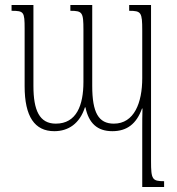

<svg xmlns="http://www.w3.org/2000/svg" viewBox="-20 -512 705 764"><path d="M494 -492V-469C542 -469 546 -463 546 -391V-201C546 -103 514 -20 433 -20C372 -20 347 -64 347 -170V-492H260V-469C308 -469 312 -463 312 -393V-186C312 -94 285 -20 202 -20C137 -20 113 -73 113 -170V-492H26V-469C75 -469 78 -465 78 -398V-169C78 -48 118 10 196 10C252 10 297 -20 318 -85H320C333 -22 367 10 427 10C485 10 523 -19 545 -80H547C546 -53 546 -26 546 1V232H633V209C586 209 581 202 581 130V-492Z"/></svg>

Font: Noto Serif Armenian ExtraCondensed ExtraLight
Style: Regular
Weight: 200
Width: 2
Designer: Monotype Design Team
Foundry: Monotype Imaging Inc.
Version: Version 2.008